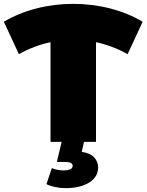

<svg xmlns="http://www.w3.org/2000/svg" viewBox="-38 -736 760 996"><path d="M624 -455Q543 -500 460 -517V0H224V-517Q141 -500 60 -455L-18 -623Q57 -668 150 -692Q243 -716 342 -716Q441 -716 534 -692Q627 -668 702 -623ZM203 219 231 136Q261 148 291 148Q339 148 339 124Q339 104 298 104H257L284 -10H400L386 52Q430 58 450.5 80.5Q471 103 471 132Q471 182 424.5 211Q378 240 301 240Q275 240 247 234Q219 228 203 219Z"/></svg>

Font: Montserrat Alternates Black
Style: Regular
Weight: 900
Designer: Julieta Ulanovsky
Foundry: Julieta Ulanovsky
Version: Version 7.200